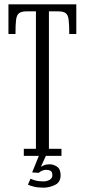

<svg xmlns="http://www.w3.org/2000/svg" viewBox="-20 -720 392 887"><path d="M90 0V-32.5H146V-667.5H103Q79 -667.5 68 -659Q57 -650.5 54.2 -628Q51.5 -605.5 51.5 -563H19V-700H332.5V-563H300Q300 -605.5 297.2 -628Q294.5 -650.5 283.8 -659Q273 -667.5 249 -667.5H206V-32.5H264V0ZM181.5 147Q154.5 147 135.5 142Q116.5 137 109 133L121 105.5Q126 108.5 141.8 113.2Q157.5 118 180.5 118Q196.5 118 209.2 110.8Q222 103.5 222 89Q222 74 213.5 69.2Q205 64.5 193 64.5Q185 64.5 175.2 68.2Q165.5 72 159 78.5L128.5 76.5L159.5 0H192L168.5 51.5Q171 48.5 182.5 43.8Q194 39 208.5 39Q227.5 39 243.8 50.2Q260 61.5 260 89.5Q260 122 233.8 134.5Q207.5 147 181.5 147Z"/></svg>

Font: Imbue 10pt Light
Style: Regular
Weight: 300
Designer: Tyler Finck
Foundry: Etcetera Type Company
Version: Version 1.102; ttfautohint (v1.8.3)